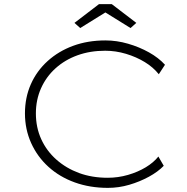

<svg xmlns="http://www.w3.org/2000/svg" viewBox="-20 -901 907 931"><path d="M503 10Q416 10 342.5 -16.5Q269 -43 215 -92Q161 -141 131 -207.5Q101 -274 101 -351Q101 -428 129.5 -492.5Q158 -557 211 -605Q264 -653 335 -679Q406 -705 491 -705Q546 -705 601 -689Q656 -673 702.5 -647Q749 -621 780 -587L750 -541Q723 -575 682 -600Q641 -625 591 -640Q541 -655 490 -655Q417 -655 356 -633Q295 -611 249.5 -570Q204 -529 179 -473Q154 -417 154 -351Q154 -283 180 -226Q206 -169 253.5 -127Q301 -85 363.5 -62Q426 -39 502 -39Q553 -39 601 -53Q649 -67 687 -90Q725 -113 748 -142L774 -97Q746 -68 702 -44Q658 -20 607 -5Q556 10 503 10ZM369 -765 341 -790 460 -881H522L641 -790L613 -765L476 -850H506Z"/></svg>

Font: Lexend Mega ExtraLight
Style: Regular
Weight: 250
Version: Version 1.007